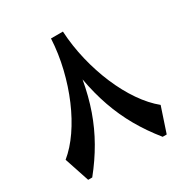

<svg xmlns="http://www.w3.org/2000/svg" viewBox="-179 -932 1032 1074"><g transform="rotate(-30 336.5 -394.5)"><path d="M298.3 -788.8Q293.4 -694.2 270.9 -600.9Q248.5 -507.7 212.5 -423.5Q176.5 -339.3 129.9 -271.6Q83.3 -203.9 29.8 -160.2L83 0H109.3Q169.7 -75 214 -152.7Q258.4 -230.3 288.7 -316.4Q318.9 -402.4 336.6 -502.3Q354.5 -402.7 384.8 -316.6Q415 -230.6 459.3 -152.8Q503.7 -75 564.3 0H590.3L643.6 -160.2Q590.1 -203.9 543.5 -271.6Q496.9 -339.3 461 -423.5Q425.1 -507.7 402.8 -600.9Q380.4 -694.2 375.3 -788.8Z"/></g></svg>

Font: Pinar-VF-FD
Style: Regular
Weight: 300
Designer: Amin Abedi
Version: Version 3.0